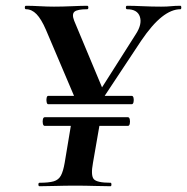

<svg xmlns="http://www.w3.org/2000/svg" viewBox="-20 -645 648 665"><path d="M326 -288 309 -304 450 -526Q473 -561 464.5 -587Q456 -613 420 -613Q416 -613 416 -619Q416 -625 420 -625Q443 -625 474.5 -623.5Q506 -622 538 -622Q559 -622 572.5 -623.5Q586 -625 605 -625Q608 -625 608 -619Q608 -613 605 -613Q574 -613 540.5 -586.5Q507 -560 469 -504ZM117 0Q113 0 113 -6Q113 -12 117 -12Q149 -12 166 -17Q183 -22 191 -37Q199 -52 204 -81L228 -225H327L302 -81Q294 -38 304.5 -25Q315 -12 363 -12Q366 -12 366 -6Q366 0 363 0Q338 0 307.5 -1Q277 -2 241 -2Q204 -2 173 -1Q142 0 117 0ZM135 -209Q130 -209 128.5 -216.5Q127 -224 128.5 -231.5Q130 -239 135 -239H423Q428 -239 429.5 -231.5Q431 -224 429.5 -216.5Q428 -209 423 -209ZM147 -284Q143 -284 141.5 -291.5Q140 -299 141.5 -306Q143 -313 147 -313H436Q441 -313 442.5 -306Q444 -299 442.5 -291.5Q441 -284 436 -284ZM241 -297 243 -310 344 -319 340 -297ZM247 -288 139 -542Q123 -579 106.5 -596Q90 -613 70 -613Q66 -613 66 -619Q66 -625 70 -625Q92 -625 118 -623.5Q144 -622 167 -622Q196 -622 229.5 -623.5Q263 -625 282 -625Q286 -625 286 -619Q286 -613 282 -613Q248 -613 238 -604.5Q228 -596 237 -573L344 -317Z"/></svg>

Font: Cormorant Infant Light
Style: Bold Italic
Weight: 700
Italic angle: -10°
Version: Version 4.001